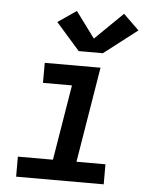

<svg xmlns="http://www.w3.org/2000/svg" viewBox="-55 -831 709 878"><g transform="rotate(5 300.0 -392.5)"><path d="M52 0V-92H213L270 -438H137V-530H393L321 -92H454V0ZM287 -597 178 -721 263 -779 351 -660 479 -785 551 -715 398 -597Z"/></g></svg>

Font: Iosevka Curly Slab SmBdExObl
Style: Regular
Weight: 600
Width: 7
Italic angle: -9°
Monospace: yes
Designer: Belleve Invis
Foundry: Belleve Invis
Version: Version 11.1.0; ttfautohint (v1.8.3)